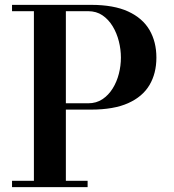

<svg xmlns="http://www.w3.org/2000/svg" viewBox="-20 -770 714 790"><path d="M354.5 -750Q448 -750 507.2 -722.8Q566.5 -695.5 595 -646.8Q623.5 -598 623.5 -533Q623.5 -468 595 -420Q566.5 -372 507.2 -345.5Q448 -319 354.5 -319H251V-26H340.5V0H29.5V-26H119.5V-724H29.5V-750ZM251 -345H342.5Q376.5 -345 401.5 -361.8Q426.5 -378.5 443.5 -405.8Q460.5 -433 469 -466.2Q477.5 -499.5 477.5 -533Q477.5 -566.5 469 -600.2Q460.5 -634 443.5 -662Q426.5 -690 401.5 -707Q376.5 -724 342.5 -724H251Z"/></svg>

Font: Bodoni Moda 9pt SemiBold
Style: Regular
Weight: 600
Designer: Owen Earl
Foundry: indestructible type
Version: Version 2.005